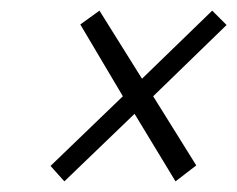

<svg xmlns="http://www.w3.org/2000/svg" viewBox="-20 -513 446 361"><path d="M247 -365 167 -493 131 -467 211 -332 75 -201 101 -172 233 -299 310 -172 349 -202 268 -332 406 -466 379 -493Z"/></svg>

Font: Advent Pro Light
Style: Italic
Weight: 300
Italic angle: -12°
Version: Version 3.000